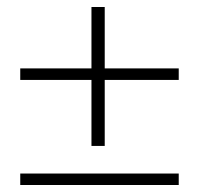

<svg xmlns="http://www.w3.org/2000/svg" viewBox="-20 -530 570 550"><path d="M492 -334C492 -334 280 -334 280 -334C280 -334 280 -510 280 -510C280 -510 242 -510 242 -510C242 -510 242 -334 242 -334C242 -334 38 -334 38 -334C38 -334 38 -301 38 -301C38 -301 242 -301 242 -301C242 -301 242 -112 242 -112C242 -112 280 -112 280 -112C280 -112 280 -301 280 -301C280 -301 492 -301 492 -301C492 -301 492 -334 492 -334ZM492 -33C492 -33 38 -33 38 -33C38 -33 38 0 38 0C38 0 492 0 492 0C492 0 492 -33 492 -33Z"/></svg>

Font: Abril Fatface Utterance
Style: Regular
Weight: 500
Designer: Veronika Burian, Jos Scaglione
Foundry: TypeTogether
Version: ""